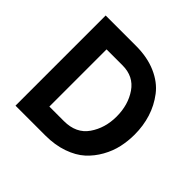

<svg xmlns="http://www.w3.org/2000/svg" viewBox="-172 -877 1054 1054"><g transform="rotate(45 355.0 -350.0)"><path d="M316 -700Q404 -700 471.5 -670.5Q539 -641 578 -590Q617 -539 636 -478.5Q655 -418 655 -350Q655 -300 644.5 -252Q634 -204 608 -157.5Q582 -111 544 -76.5Q506 -42 446 -21Q386 0 312 0H80V-700ZM328 -128Q423 -128 469 -194.5Q515 -261 515 -350Q515 -441 470 -506.5Q425 -572 339 -572H215V-128Z"/></g></svg>

Font: OVRPSS Recut ExtraBold
Style: Regular
Weight: 800
Designer: Giant Group
Foundry: Giant Group
Version: Version 1.001;hotconv 1.0.109;makeotfexe 2.5.65596